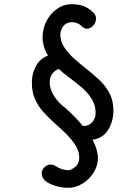

<svg xmlns="http://www.w3.org/2000/svg" viewBox="-20 -795 648 916"><path d="M305 101Q272 101 240.5 90.5Q209 80 192 64Q185 56 182 48Q179 40 179 33Q179 21 185 11.5Q191 2 200.5 -4Q210 -10 221 -10Q229 -10 235.5 -7.5Q242 -5 250 0Q264 9 279.5 13Q295 17 305 17Q319 17 338.5 1.5Q358 -14 358 -43Q358 -73 340.5 -101Q323 -129 297 -155Q271 -181 244 -204Q213 -232 187.5 -260Q162 -288 147 -322Q132 -356 132 -402Q132 -442 150.5 -478Q169 -514 209 -530Q195 -553 189 -574.5Q183 -596 183 -615Q183 -659 202 -695Q221 -731 252.5 -753Q284 -775 320 -775Q358 -775 382.5 -764.5Q407 -754 426 -734Q433 -727 435.5 -720.5Q438 -714 438 -707Q438 -694 432 -683Q426 -672 416 -665Q406 -658 394 -658Q387 -658 380 -662Q373 -666 367 -672Q362 -678 350 -683.5Q338 -689 322 -689Q305 -689 292.5 -680Q280 -671 274 -657Q268 -643 268 -629Q268 -598 286.5 -569.5Q305 -541 333 -516Q361 -491 390 -468Q424 -442 454 -413.5Q484 -385 502.5 -350Q521 -315 521 -267Q521 -217 496.5 -176.5Q472 -136 422 -128Q447 -79 447 -41Q447 -4 426.5 28.5Q406 61 373.5 81Q341 101 305 101ZM376 -194Q393 -193 406.5 -201Q420 -209 428 -223.5Q436 -238 436 -253Q437 -285 424.5 -310Q412 -335 392.5 -356Q373 -377 349 -395Q327 -413 304 -430Q281 -447 261 -466Q241 -459 229 -442.5Q217 -426 217 -403Q217 -376 232.5 -346.5Q248 -317 277 -292Q293 -280 320 -254Q347 -228 376 -194Z"/></svg>

Font: Playpen Sans Hebrew
Style: Regular
Weight: 400
Designer: Tom Grace, Laura Meseguer, Veronika Burian, José Scaglione
Foundry: TypeTogether
Version: Version 2.000